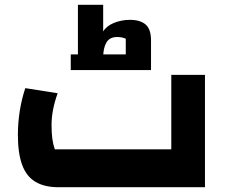

<svg xmlns="http://www.w3.org/2000/svg" viewBox="-20 -783 954 803"><path d="M224.4 0Q165.8 0 128 -22.7Q90.2 -45.3 72.5 -93.9Q54.8 -142.4 54.8 -218.9Q54.8 -269.2 62.7 -319.1Q70.6 -369 85.8 -414.4L221.1 -393Q208.4 -357.6 202 -324.9Q195.6 -292.2 195.6 -260Q195.6 -228.1 198.7 -203.8Q201.8 -179.6 209.3 -158.4H696.4V-470H837.2V0ZM305.9 -541.9V-763H411.5V-651.4Q425.5 -674.6 456.8 -687.3Q488.1 -700 523.2 -700Q565.9 -700 588.7 -680.8Q611.6 -661.7 611.6 -613.6V-541.9H506V-620.9Q499.5 -624.2 490.3 -626.2Q481 -628.2 469.8 -628.2Q438.3 -628.2 424.9 -605Q411.5 -581.8 411.5 -541.9ZM275.9 -490V-555.5H611.6V-490Z"/></svg>

Font: Changa
Style: Regular
Weight: 400
Designer: Eduardo Rodriguez Tunni
Foundry: Eduardo Rodriguez Tunni
Version: Version 3.003